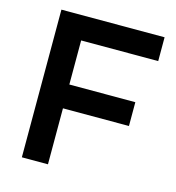

<svg xmlns="http://www.w3.org/2000/svg" viewBox="-106 -797 813 888"><g transform="rotate(15 301.0 -353.5)"><path d="M79 0V-707H573V-593H204V-382H520V-268H204V0Z"/></g></svg>

Font: Onest SemiBold
Style: Regular
Weight: 600
Designer: Dmitri Voloshin, Andrey Kudryavtsev
Foundry: Dmitri Voloshin, Andrey Kudryavtsev
Version: Version 1.000;gftools[0.9.33]